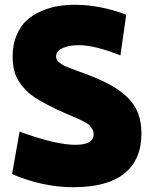

<svg xmlns="http://www.w3.org/2000/svg" viewBox="-20 -760 630 794"><path d="M478 -530.8Q372.6 -573.2 305.2 -573.2Q266.1 -573.2 239 -561Q211.9 -548.8 211.9 -526.9Q211.9 -520 214.6 -513.9Q217.3 -507.8 224.1 -502.4Q231 -497.1 237.3 -492.9Q243.7 -488.8 256.8 -483.4Q270 -478 278.8 -474.6Q287.6 -471.2 305.9 -464.6Q324.2 -458 335 -454.1Q395.5 -431.2 436.5 -408.7Q477.5 -386.2 507.6 -356.9Q537.6 -327.6 551.3 -291Q564.9 -254.4 564.9 -207Q564.9 -99.6 494.4 -42.7Q423.8 14.2 283.2 14.2Q157.2 14.2 29.8 -40L61 -215.8Q209.5 -161.1 292 -161.1Q367.2 -161.1 367.2 -205.1Q367.2 -215.8 362.1 -225.3Q356.9 -234.9 351.3 -240.7Q345.7 -246.6 331.1 -254.6Q316.4 -262.7 308.3 -266.4Q300.3 -270 279.8 -278.8Q233.9 -298.3 205.3 -312Q176.8 -325.7 145 -344Q113.3 -362.3 95.2 -379.2Q77.1 -396 61.3 -418.5Q45.4 -440.9 38.8 -467.5Q32.2 -494.1 32.2 -526.9Q32.2 -576.2 48.8 -614.7Q65.4 -653.3 91.1 -676.5Q116.7 -699.7 152.1 -714.6Q187.5 -729.5 220.9 -734.9Q254.4 -740.2 290 -740.2Q393.6 -740.2 502 -699.2Z"/></svg>

Font: Stilu Bold
Style: Regular
Weight: 700
Designer: Genilson Lima Santos
Foundry: Genilson Lima Santos
Version: Version 1.200;PS 001.200;hotconv 1.0.88;makeotf.lib2.5.64775